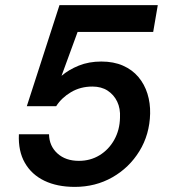

<svg xmlns="http://www.w3.org/2000/svg" viewBox="-20 -720 661 752"><path d="M273 12Q204 12 154 -12Q104 -36 77.5 -82Q51 -128 54 -194H172Q173 -148 205 -119Q237 -90 289 -90Q334 -90 370 -112Q406 -134 427.5 -172.5Q449 -211 450 -259Q452 -295 439 -322Q426 -349 401.5 -365Q377 -381 342 -381Q295 -381 258 -359Q221 -337 200 -304H85L213 -700H598L580 -595H284L221 -423Q249 -447 288.5 -463Q328 -479 377 -479Q425 -479 461.5 -463Q498 -447 522 -418.5Q546 -390 557.5 -353Q569 -316 568 -275Q566 -193 526 -128Q486 -63 420 -25.5Q354 12 273 12Z"/></svg>

Font: DM Sans 17pt SemiBold
Style: Italic
Weight: 600
Italic angle: -10°
Version: Version 4.004;gftools[0.9.30]